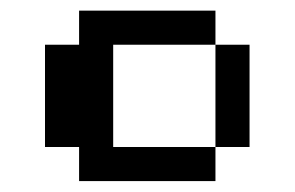

<svg xmlns="http://www.w3.org/2000/svg" viewBox="-20 -332 540 352"><path d="M125 -312.5H375V-250H187.5V-62.5H375V0H125V-62.5H62.5V-250H125ZM375 -250H437.5V-62.5H375Z"/></svg>

Font: Half Eighties
Style: Regular
Weight: 400
Monospace: yes
Designer: Jayvee Enaguas (HarvettFox96)
Version: 20191127.01dev02